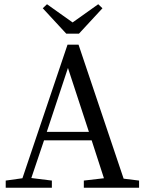

<svg xmlns="http://www.w3.org/2000/svg" viewBox="-20 -887 688 907"><path d="M7 0V-34L86 -45L299 -676H351L564 -43L637 -34V0H376V-34L471 -45L413 -224H188L128 -46L225 -34V0ZM201 -264H400L301 -566ZM202 -867 323 -781 444 -867 464 -848 353 -728H293L182 -848Z"/></svg>

Font: Source Serif 4 Subhead
Style: Regular
Weight: 400
Designer: Frank Grießhammer
Foundry: Adobe Systems Incorporated
Version: Version 4.004;hotconv 1.0.117;makeotfexe 2.5.65602